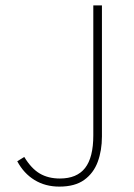

<svg xmlns="http://www.w3.org/2000/svg" viewBox="-20 -680 496 712"><path d="M200 12Q148 12 108 -12.5Q68 -37 44 -82L70 -98Q96 -55 127.5 -36.5Q159 -18 202 -18Q265 -18 295.5 -57Q326 -96 326 -178V-660H358V-174Q358 -122 342.5 -80Q327 -38 292.5 -13Q258 12 200 12Z"/></svg>

Font: Source Sans 3 ExtraLight ExtraLight
Style: Regular
Weight: 250
Version: Version 3.052;hotconv 1.1.0;makeotfexe 2.6.0